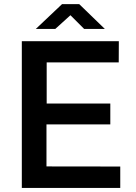

<svg xmlns="http://www.w3.org/2000/svg" viewBox="-20 -926 668 946"><path d="M87.5 0V-723H565.5L565 -618.5H210V-416H523.5V-313H209V-106L572.5 -105.5V0ZM394.5 -783.5 327 -851 252.5 -783.5H156.5L285.5 -905.5H370.5L496.5 -783.5Z"/></svg>

Font: Public Sans SemiBold
Style: Regular
Weight: 600
Designer: The Public Sans Project Authors: Dan O. Williams and USWDS (Libre Franklin designed by Pablo Impallari and Rodrigo Fuenz
Version: Version 1.007